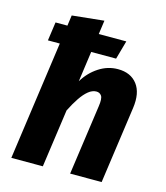

<svg xmlns="http://www.w3.org/2000/svg" viewBox="-113 -844 802 930"><g transform="rotate(15 288.0 -379.0)"><path d="M68.3 -689H423.2L397 -595.6H115.9H55.1ZM419.6 -548.8Q484 -548.8 516.7 -505.9Q549.4 -463 538.4 -386L484.1 0H326.1L375.5 -350.4Q381.6 -390.8 372.4 -404Q363.2 -417.1 346.6 -417.1Q326.5 -417.1 306.9 -401.3Q287.3 -385.5 268.3 -357.4Q249.3 -329.3 230.2 -291.3L189.2 0H31.2L135.2 -741.9L294.8 -758.4L250.8 -443Q279.2 -490.4 323.9 -519.6Q368.5 -548.8 419.6 -548.8Z"/></g></svg>

Font: Fira Sans Variable
Style: Italic
Weight: 397
Italic angle: -8°
Designer: Carrois Corporate & Edenspiekermann AG
Foundry: Carrois Corporate GbR & Edenspiekermann AG
Version: Version 4.202